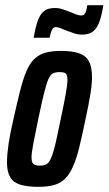

<svg xmlns="http://www.w3.org/2000/svg" viewBox="-20 -715 420 743"><path d="M128 8Q85 8 58 -0.5Q31 -9 19 -30Q7 -51 7 -87Q7 -116 13 -157Q19 -198 32 -254Q46 -317 57.5 -362.5Q69 -408 81.5 -438Q94 -468 111.5 -485.5Q129 -503 154 -510.5Q179 -518 215 -518Q259 -518 285.5 -509Q312 -500 324 -478Q336 -456 336 -417Q336 -389 329.5 -349Q323 -309 311 -254Q298 -191 287 -146Q276 -101 263 -71.5Q250 -42 233 -24.5Q216 -7 191 0.5Q166 8 128 8ZM134 -74Q146 -74 154.5 -77Q163 -80 170 -89.5Q177 -99 183.5 -118.5Q190 -138 197.5 -171Q205 -204 215 -254Q228 -316 234.5 -352Q241 -388 241 -405Q241 -418 238 -425Q235 -432 228 -434Q221 -436 210 -436Q194 -436 184 -430.5Q174 -425 166.5 -407Q159 -389 150 -352.5Q141 -316 128 -254Q115 -192 108.5 -157Q102 -122 102 -105Q102 -92 105.5 -85.5Q109 -79 116 -76.5Q123 -74 134 -74ZM110 -569Q117 -608 125.5 -633Q134 -658 149 -671Q164 -684 192 -684Q210 -684 224.5 -678.5Q239 -673 253 -668Q264 -663 275.5 -659Q287 -655 295 -655Q305 -655 310 -665Q315 -675 318 -695H380Q374 -658 365.5 -633Q357 -608 341.5 -594.5Q326 -581 298 -581Q281 -581 267 -586Q253 -591 239 -596Q228 -600 216.5 -605Q205 -610 195 -610Q186 -610 181 -599.5Q176 -589 172 -569Z"/></svg>

Font: Saira UltraCondensed
Style: Bold Italic
Weight: 700
Width: 1
Italic angle: -12°
Designer: Hector Gatti with collaboration of the Omnibus-Type team
Foundry: Omnibus-Type
Version: Version 1.101